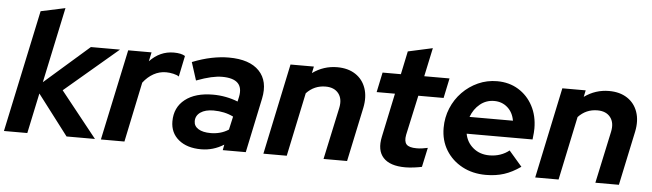

<svg xmlns="http://www.w3.org/2000/svg" viewBox="-49 -908 3725 1097"><g transform="rotate(5 1813.5 -360.0)"><path d="M-2 0 147 -700 287 -730 195 -297 451 -521H618L312 -261L520 0H357L181 -231L132 0Z M554 0 665 -521H799L788 -469Q847 -531 926 -531Q969 -531 991 -517L966 -397Q956 -405 934 -410Q912 -415 892 -415Q854 -415 820.5 -396.5Q787 -378 761 -344L689 0Z M1129 6Q1048 6 1000 -33.5Q952 -73 952 -139Q952 -219 1010.5 -265Q1069 -311 1171 -311Q1208 -311 1244.5 -304Q1281 -297 1313 -284L1319 -311Q1341 -417 1213 -417Q1185 -417 1149.5 -409Q1114 -401 1066 -383L1033 -486Q1091 -509 1143 -519.5Q1195 -530 1242 -530Q1361 -530 1416.5 -472Q1472 -414 1451 -313L1385 0H1253L1259 -32Q1198 6 1129 6ZM1175 -91Q1203 -91 1229 -98Q1255 -105 1278 -120L1295 -196Q1245 -221 1181 -221Q1134 -221 1106.5 -202Q1079 -183 1079 -151Q1079 -123 1104.5 -107Q1130 -91 1175 -91Z M1486 0 1596 -521H1730L1722 -483Q1786 -529 1864 -529Q1926 -529 1968.5 -501Q2011 -473 2028 -423.5Q2045 -374 2032 -311L1966 0H1831L1895 -298Q1906 -350 1881.5 -381.5Q1857 -413 1807 -413Q1742 -413 1697 -365L1620 0Z M2300 7Q2212 7 2173.5 -35Q2135 -77 2152 -156L2205 -407H2100L2124 -521H2229L2257 -654L2398 -685L2363 -521H2508L2484 -407H2339L2289 -178Q2282 -140 2297 -123.5Q2312 -107 2355 -107Q2371 -107 2386 -109Q2401 -111 2419 -115L2395 -4Q2377 0 2350 3.5Q2323 7 2300 7Z M2762 10Q2686 10 2626.5 -22Q2567 -54 2533 -109.5Q2499 -165 2499 -237Q2499 -297 2521 -350Q2543 -403 2582 -443Q2621 -483 2672 -506Q2723 -529 2781 -529Q2850 -529 2903 -496.5Q2956 -464 2986 -407.5Q3016 -351 3016 -278Q3016 -267 3015 -254Q3014 -241 3011 -215H2633Q2642 -166 2680 -134.5Q2718 -103 2773 -103Q2806 -103 2835 -113Q2864 -123 2886 -141L2961 -54Q2913 -20 2866 -5Q2819 10 2762 10ZM2641 -312H2890Q2882 -359 2850.5 -387Q2819 -415 2774 -415Q2728 -415 2693 -386.5Q2658 -358 2641 -312Z M3045 0 3155 -521H3289L3281 -483Q3345 -529 3423 -529Q3485 -529 3527.5 -501Q3570 -473 3587 -423.5Q3604 -374 3591 -311L3525 0H3390L3454 -298Q3465 -350 3440.5 -381.5Q3416 -413 3366 -413Q3301 -413 3256 -365L3179 0Z"/></g></svg>

Font: Red Hat Display
Style: Bold Italic
Weight: 700
Italic angle: -12°
Designer: Pentagram, MCKL
Foundry: Pentagram, MCKL
Version: Version 1.023; ttfautohint (v1.8.3)